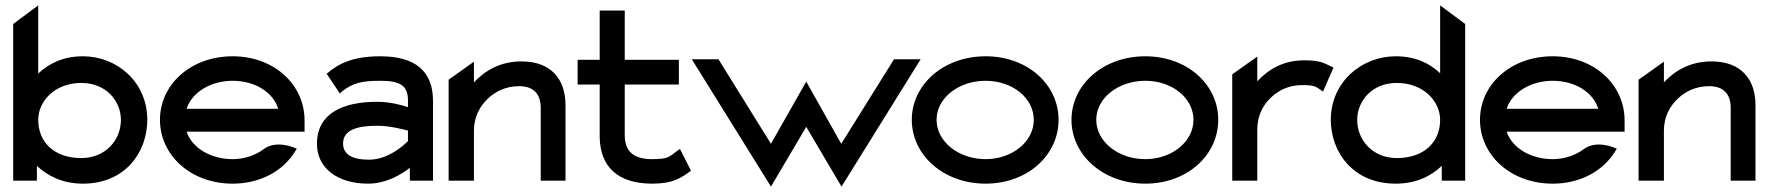

<svg xmlns="http://www.w3.org/2000/svg" viewBox="-20 -671 6568 713"><path d="M29 0H117V-55C157 -18 212 11 288 11C447 11 527 -108 527 -226C527 -367 414 -462 288 -462C214 -462 162 -435 122 -398V-651L29 -582ZM122 -226C122 -295 183 -363 282 -363C375 -363 429 -295 429 -226C429 -150 371 -84 282 -84C181 -84 122 -143 122 -226Z M574 -226C574 -95 688 11 844 11C948 11 1032 -37 1076 -109L1082 -119L1072 -123C1071 -123 1005 -152 959 -117C928 -94 888 -80 844 -80C762 -80 693 -122 673 -182H1111V-224C1111 -356 999 -462 844 -462C688 -462 574 -357 574 -226ZM673 -267C692 -327 761 -371 844 -371C927 -371 995 -328 1013 -267Z M1157 -137C1157 -46 1234 11 1347 11C1416 11 1473 -25 1502 -48V0H1588V-296C1588 -407 1522 -462 1392 -462C1292 -462 1238 -436 1193 -397L1242 -324L1251 -332C1290 -363 1325 -371 1392 -371C1467 -371 1495 -353 1495 -298V-273C1472 -281 1428 -293 1381 -293C1253 -293 1157 -250 1157 -137ZM1254 -138C1254 -189 1307 -204 1381 -204C1428 -204 1475 -191 1495 -186V-147C1483 -135 1424 -78 1350 -78C1289 -78 1254 -97 1254 -138Z M1646 0H1740V-186C1740 -237 1762 -277 1792 -305C1818 -330 1857 -351 1908 -351C1963 -351 1988 -320 1988 -271V0H2080V-281C2080 -376 2027 -443 1917 -443C1838 -443 1781 -409 1740 -365V-442L1646 -375Z M2125 -357H2207V-161C2209 -52 2274 11 2402 11C2481 11 2510 -11 2546 -37L2505 -118L2495 -111C2465 -89 2463 -80 2402 -80C2331 -80 2300 -110 2300 -170V-357H2501V-449H2300V-632H2207V-449H2125Z M2549 -451 2843 22 2974 -200 3105 22 3399 -451H3300L3104 -137L2974 -368L2843 -137L2648 -451Z M3366 -226C3366 -95 3484 11 3640 11C3796 11 3911 -95 3911 -226C3911 -357 3796 -462 3640 -462C3484 -462 3366 -357 3366 -226ZM3458 -226C3458 -307 3540 -371 3640 -371C3740 -371 3819 -307 3819 -226C3819 -145 3739 -80 3640 -80C3540 -80 3458 -145 3458 -226Z M3959 -226C3959 -95 4077 11 4233 11C4389 11 4504 -95 4504 -226C4504 -357 4389 -462 4233 -462C4077 -462 3959 -357 3959 -226ZM4051 -226C4051 -307 4133 -371 4233 -371C4333 -371 4412 -307 4412 -226C4412 -145 4332 -80 4233 -80C4133 -80 4051 -145 4051 -226Z M4556 0H4649V-190C4649 -241 4670 -281 4700 -309C4726 -334 4765 -355 4815 -355C4859 -355 4866 -350 4883 -338L4893 -331L4932 -420C4899 -435 4888 -447 4823 -447C4745 -447 4690 -413 4649 -369V-461L4556 -395Z M4922 -226C4922 -108 5003 11 5163 11C5239 11 5294 -17 5334 -55V0H5421V-582L5328 -651V-399C5290 -435 5238 -462 5163 -462C5037 -462 4922 -367 4922 -226ZM5020 -226C5020 -295 5074 -363 5167 -363C5266 -363 5328 -295 5328 -226C5328 -143 5268 -84 5167 -84C5078 -84 5020 -150 5020 -226Z M5476 -226C5476 -95 5590 11 5746 11C5850 11 5934 -37 5978 -109L5984 -119L5974 -123C5973 -123 5907 -152 5861 -117C5830 -94 5790 -80 5746 -80C5664 -80 5595 -122 5575 -182H6013V-224C6013 -356 5901 -462 5746 -462C5590 -462 5476 -357 5476 -226ZM5575 -267C5594 -327 5663 -371 5746 -371C5829 -371 5897 -328 5915 -267Z M6065 0H6159V-186C6159 -237 6181 -277 6211 -305C6237 -330 6276 -351 6327 -351C6382 -351 6407 -320 6407 -271V0H6499V-281C6499 -376 6446 -443 6336 -443C6257 -443 6200 -409 6159 -365V-442L6065 -375Z"/></svg>

Font: Charger Sport
Style: BdExt
Weight: 700
Designer: Jasper
Foundry: Cannot Into Space Fonts
Version: Version 1.1